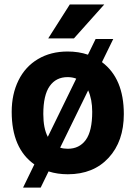

<svg xmlns="http://www.w3.org/2000/svg" viewBox="-20 -768 604 857"><path d="M32.2 -269Q32.2 -347.7 62.5 -409.2Q92.8 -470.7 149.7 -504.4Q206.5 -538.1 281.7 -538.1Q331.1 -538.1 372.6 -523.9L406.7 -593.8H485.4L435.1 -490.7Q532.7 -418 532.7 -258.8Q532.7 -137.2 464.8 -63.7Q397 9.8 282.7 9.8Q236.3 9.8 196.8 -2.9L161.6 69.3H83L133.3 -34.2Q32.2 -105.5 32.2 -269ZM173.3 -258.8Q173.3 -195.3 193.4 -157.2L320.3 -417Q302.7 -423.8 281.7 -423.8Q230 -423.8 201.7 -383.5Q173.3 -343.3 173.3 -258.8ZM391.6 -269Q391.6 -324.7 373.5 -364.7L248.5 -108.9Q263.2 -104 282.7 -104Q334 -104 362.8 -143.3Q391.6 -182.6 391.6 -269ZM291.5 -748H445.3L310.1 -596.7H195.3Z"/></svg>

Font: RobotoInd
Style: Bold
Weight: 700
Designer: Google
Version: Version 2.001150; 2014